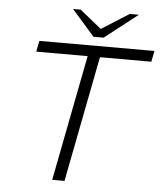

<svg xmlns="http://www.w3.org/2000/svg" viewBox="-59 -928 824 979"><g transform="rotate(5 353.5 -438.5)"><path d="M245 0 370 -644H107L118 -700H707L696 -644H433L308 0ZM391 -745 414 -781 565 -877H612L443 -745ZM391 -745 275 -877H314L437 -778L443 -745Z"/></g></svg>

Font: REM ExtraLight
Style: Italic
Weight: 250
Italic angle: -11°
Designer: Octavio Pardo
Foundry: Ashler Design
Version: Version 1.005;gftools[0.9.28]